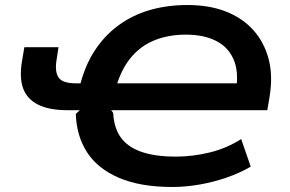

<svg xmlns="http://www.w3.org/2000/svg" viewBox="-20 -735 1157 765"><path d="M667 10Q539 10 454 -26.5Q369 -63 327 -128Q285 -193 282 -281L298 -296H248Q176 -296 132 -318Q88 -340 72.5 -382Q57 -424 67 -487L77 -547H213L204 -487Q199 -444 215.5 -423.5Q232 -403 283 -403H316L297 -388Q317 -471 356.5 -532Q396 -593 452 -634Q508 -675 577 -695Q646 -715 727 -715Q813 -715 879 -689.5Q945 -664 988.5 -616Q1032 -568 1050 -501Q1068 -434 1054 -349L1045 -296H423L431 -285Q434 -225 461.5 -187Q489 -149 543.5 -130Q598 -111 681 -111Q748 -111 815.5 -127.5Q883 -144 941 -181L979 -71Q934 -45 881.5 -27Q829 -9 774 0.5Q719 10 667 10ZM720 -597Q653 -597 598 -575.5Q543 -554 504 -508.5Q465 -463 444 -393L427 -403H954L916 -352Q934 -436 914 -490Q894 -544 844 -570.5Q794 -597 720 -597Z"/></svg>

Font: Nunito Sans 7pt SemiExpanded
Style: Bold Italic
Weight: 700
Width: 6
Italic angle: -9°
Designer: Vernon Adams
Foundry: Vernon Adams
Version: Version 3.101;gftools[0.9.27]